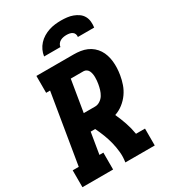

<svg xmlns="http://www.w3.org/2000/svg" viewBox="-226 -1068 1052 1182"><g transform="rotate(-30 300.0 -477.5)"><path d="M3 0V-120H46L128 -615H100V-735H366Q389 -735 412.5 -731.5Q436 -728 457 -719Q478 -710 495 -695.5Q512 -681 524 -662.5Q536 -644 543 -622Q550 -600 552.5 -577Q555 -554 554 -530Q553 -506 549 -482Q544 -451 533.5 -420.5Q523 -390 504 -363Q485 -336 458 -315Q431 -294 400 -284Q418 -245 432 -204Q446 -163 453 -120H517V0H308Q314 -36 310.5 -72Q307 -108 298.5 -142Q290 -176 277.5 -208Q265 -240 250 -271H218L193 -120H221V0ZM238 -391H319Q337 -391 354 -402Q371 -413 381 -429.5Q391 -446 396.5 -464.5Q402 -483 405 -501Q407 -512 408 -524Q409 -536 409 -548Q409 -560 407 -571Q405 -582 400.5 -592Q396 -602 386.5 -608.5Q377 -615 366 -615H275ZM201 -815Q204 -837 213.5 -857.5Q223 -878 238.5 -895Q254 -912 274 -924Q294 -936 315.5 -943Q337 -950 358.5 -952.5Q380 -955 402 -955Q423 -955 444 -952.5Q465 -950 484 -943Q503 -936 519.5 -924.5Q536 -913 546 -895.5Q556 -878 558 -857Q560 -836 557 -815H441Q443 -826 439 -836Q435 -846 426.5 -851.5Q418 -857 407.5 -859Q397 -861 386 -861Q375 -861 364 -859Q353 -857 342.5 -851.5Q332 -846 325 -836Q318 -826 317 -815Z"/></g></svg>

Font: Iosevka Curly Slab HvExObl
Style: Regular
Weight: 900
Width: 7
Italic angle: -9°
Monospace: yes
Designer: Belleve Invis
Foundry: Belleve Invis
Version: Version 11.1.0; ttfautohint (v1.8.3)